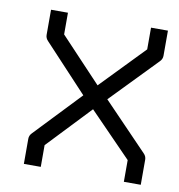

<svg xmlns="http://www.w3.org/2000/svg" viewBox="-67 -660 626 671"><g transform="rotate(10 246.0 -324.0)"><path d="M266 -281 121 -128V-51H61V-140Q61 -152 70 -161L224 -323L70 -488Q61 -497 61 -509V-598H121V-521L267 -366L416 -520V-597H476V-508Q476 -496 467 -487L309 -324L467 -160Q476 -151 476 -139V-50H416V-127Z"/></g></svg>

Font: IBM 3270 Semi-Condensed
Style: Condensed
Weight: 400
Monospace: yes
Version: Version 2.3.1